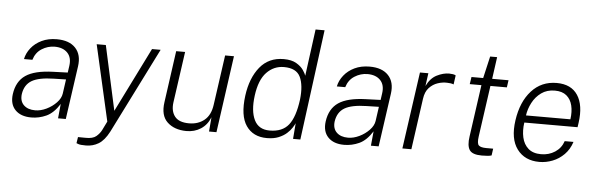

<svg xmlns="http://www.w3.org/2000/svg" viewBox="-54 -932 3992 1286"><g transform="rotate(5 1942.0 -289.0)"><path d="M174.5 10Q103.5 10 66.2 -28.8Q29 -67.5 38 -135.5Q50 -222 110 -262.8Q170 -303.5 292.5 -307.5L392 -311L398.5 -356.5Q406.5 -413 376.2 -444.5Q346 -476 289.5 -476Q243 -475.5 203.2 -450.2Q163.5 -425 148.5 -375.5H92Q100 -415.5 127.5 -450.2Q155 -485 198.8 -506Q242.5 -527 300 -527Q384 -527 426 -482Q468 -437 457 -359L406 0H354L363.5 -97.5Q324 -34.5 275.2 -12.2Q226.5 10 174.5 10ZM196.5 -40Q233 -40 271.5 -58.5Q310 -77 338.2 -106.5Q366.5 -136 371 -168L384.5 -264L302 -262Q201.5 -260 154.5 -232Q107.5 -204 98 -141Q92 -93.5 119.2 -66.8Q146.5 -40 196.5 -40Z M555.5 165Q517.5 165 504.5 160Q491.5 155 491.5 155L498 113.5L548.5 114Q597.5 115 620.2 95.8Q643 76.5 655 53L684.5 -7L568.5 -517H630L725 -83L940.5 -517H998.5L710 59Q678.5 119 640.2 142Q602 165 555.5 165Z M1216 10Q1135.5 9 1088.5 -35.5Q1041.5 -80 1054.5 -170L1103 -517H1163L1114.5 -174Q1106.5 -115 1134.5 -79Q1162.5 -43 1230.5 -43Q1291.5 -43 1333.2 -77Q1375 -111 1384.5 -181L1432 -517H1491.5L1419 0H1369L1377 -96.5Q1356.5 -44.5 1314 -17Q1271.5 10.5 1216 10Z M1758.5 10Q1665.5 10 1619 -57.5Q1572.5 -125 1590 -260.5Q1606 -380.5 1665.5 -453.8Q1725 -527 1826 -527Q1878.5 -527 1910.5 -508.2Q1942.5 -489.5 1958.5 -465.8Q1974.5 -442 1978.5 -428.5L2020.5 -743H2081L1983 0H1934L1942.5 -106Q1937.5 -94.5 1925.2 -75.2Q1913 -56 1891.5 -36.5Q1870 -17 1837.2 -3.5Q1804.5 10 1758.5 10ZM1772.5 -42Q1858 -42 1900 -95Q1942 -148 1957.5 -266Q1968.5 -363 1942 -418.5Q1915.5 -474 1832 -474Q1764 -474 1715.5 -423.5Q1667 -373 1653 -266Q1639.5 -163 1668.8 -102.5Q1698 -42 1772.5 -42Z M2278 10Q2207 10 2169.8 -28.8Q2132.5 -67.5 2141.5 -135.5Q2153.5 -222 2213.5 -262.8Q2273.5 -303.5 2396 -307.5L2495.5 -311L2502 -356.5Q2510 -413 2479.8 -444.5Q2449.5 -476 2393 -476Q2346.5 -475.5 2306.8 -450.2Q2267 -425 2252 -375.5H2195.5Q2203.5 -415.5 2231 -450.2Q2258.5 -485 2302.2 -506Q2346 -527 2403.5 -527Q2487.5 -527 2529.5 -482Q2571.5 -437 2560.5 -359L2509.5 0H2457.5L2467 -97.5Q2427.5 -34.5 2378.8 -12.2Q2330 10 2278 10ZM2300 -40Q2336.5 -40 2375 -58.5Q2413.5 -77 2441.8 -106.5Q2470 -136 2474.5 -168L2488 -264L2405.5 -262Q2305 -260 2258 -232Q2211 -204 2201.5 -141Q2195.5 -93.5 2222.8 -66.8Q2250 -40 2300 -40Z M2669 0 2742 -517H2798.5L2786.5 -430Q2812.5 -484 2855.2 -505.5Q2898 -527 2938 -527Q2950.5 -527 2962.8 -525Q2975 -523 2982 -518.5L2973.5 -457Q2965.5 -461 2951.8 -462.8Q2938 -464.5 2929 -464.5Q2899 -466 2866.5 -455.2Q2834 -444.5 2809 -417.8Q2784 -391 2777.5 -343L2729.5 0Z M3203 1Q3139 1 3120 -28.2Q3101 -57.5 3110.5 -120L3159.5 -468.5H3081L3088.5 -517H3167L3201 -664.5H3248L3227.5 -517H3337.5L3330.5 -468.5H3220L3171.5 -125.5Q3164.5 -77 3178 -64.2Q3191.5 -51.5 3229 -51.5H3275L3268.5 -5.5Q3259 -2 3242 -0.5Q3225 1 3203 1Z M3590.5 10Q3492 10 3440.5 -59.2Q3389 -128.5 3407 -253.5Q3425 -379.5 3491.8 -453.2Q3558.5 -527 3661 -527Q3758.5 -527 3802.5 -460Q3846.5 -393 3830 -274.5L3825.5 -244H3467.5Q3459.5 -189.5 3469.8 -143.8Q3480 -98 3511.5 -70.2Q3543 -42.5 3597.5 -42.5Q3650 -42.5 3691 -69.2Q3732 -96 3748 -143.5H3807Q3790.5 -92.5 3756.5 -58.2Q3722.5 -24 3679 -7Q3635.5 10 3590.5 10ZM3474.5 -292.5H3773Q3780.5 -344 3770.5 -385.5Q3760.5 -427 3731.5 -451Q3702.5 -475 3653 -475Q3600 -475 3562.2 -447.8Q3524.5 -420.5 3502.5 -378.5Q3480.5 -336.5 3474.5 -292.5Z"/></g></svg>

Font: Public Sans ExtraLight
Style: Italic
Weight: 200
Italic angle: -8°
Designer: The Public Sans project authors (U.S. Web Design System). Libre Franklin designed by Pablo Impallari and Rodrigo Fuenzal
Version: Version 1.007; ttfautohint (v1.8.1) -l 8 -r 50 -G 200 -x 14 